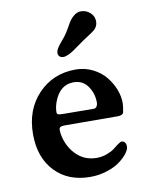

<svg xmlns="http://www.w3.org/2000/svg" viewBox="-82 -763 646 836"><g transform="rotate(-10 241.0 -344.5)"><path d="M305.2 -564Q278.3 -544.9 269 -538.6Q259.8 -532.2 247.3 -526.4Q234.9 -520.5 225.1 -520.5Q214.4 -520.5 208 -526.1Q201.7 -531.7 201.7 -541.5Q201.7 -545.9 203.1 -550.5Q204.6 -555.2 206.3 -558.8Q208 -562.5 212.6 -568.8Q217.3 -575.2 220.2 -578.9Q223.1 -582.5 230.7 -591.6Q238.3 -600.6 242.2 -605.5Q254.9 -621.6 266.6 -643.1Q278.3 -664.6 284.2 -672.4Q307.6 -703.1 333.5 -703.1Q356.4 -703.1 374 -687.5Q391.6 -671.9 391.6 -648.4Q391.6 -627.9 376.5 -613.3Q366.2 -604.5 342 -589.1Q317.9 -573.7 305.2 -564ZM266.6 -457.5Q307.1 -457.5 341.8 -440.2Q376.5 -422.9 398.2 -396.2Q419.9 -369.6 431.9 -338.9Q443.8 -308.1 443.8 -279.3Q443.8 -262.7 438.5 -237.8Q435.5 -225.1 411.1 -225.1L179.2 -226.1Q165 -226.1 159.2 -222.7Q153.3 -219.2 153.3 -210.9Q153.3 -195.3 157.7 -177.7Q170.9 -127 206.1 -94.7Q241.2 -62.5 292 -62.5Q315.4 -62.5 336.9 -70.6Q358.4 -78.6 370.4 -88.1Q382.3 -97.7 393.3 -105.7Q404.3 -113.8 409.7 -113.8Q418.5 -113.8 423.8 -107.2Q429.2 -100.6 429.2 -88.4Q429.2 -75.7 416 -58.3Q402.8 -41 380.6 -24.7Q358.4 -8.3 323.5 2.9Q288.6 14.2 250.5 14.2Q151.9 14.2 93.8 -47.4Q35.6 -108.9 35.6 -211.4Q35.6 -320.3 101.3 -388.9Q167 -457.5 266.6 -457.5ZM315.4 -275.4Q324.2 -275.4 328.9 -283Q333.5 -290.5 333.5 -299.3Q333.5 -340.8 311 -372.6Q288.6 -404.3 248.5 -404.3Q186 -404.3 160.2 -330.6Q152.8 -308.6 152.8 -288.6Q152.8 -280.3 159.9 -278.3Q167 -276.4 185.1 -276.4Z"/></g></svg>

Font: Cooper* SemiBold
Style: Regular
Weight: 600
Designer: Owen Earl
Foundry: indestructible type*
Version: Version 0.001